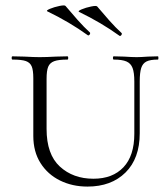

<svg xmlns="http://www.w3.org/2000/svg" viewBox="-20 -676 620 709"><path d="M400 -456Q397 -456 397 -462Q397 -468 400 -468L438 -467Q468 -465 485 -465Q499 -465 527 -467L563 -468Q565 -468 565 -462Q565 -456 563 -456Q535 -456 521 -449Q507 -442 501.5 -425Q496 -408 496 -375V-184Q496 -91 443.5 -39Q391 13 303 13Q247 13 201.5 -9.5Q156 -32 129.5 -74Q103 -116 103 -174V-387Q103 -417 97 -431Q91 -445 75.5 -450.5Q60 -456 26 -456Q23 -456 23 -462Q23 -468 26 -468L70 -467Q106 -465 126 -465Q151 -465 187 -467L229 -468Q232 -468 232 -462Q232 -456 229 -456Q196 -456 180 -450Q164 -444 158 -429.5Q152 -415 152 -385V-200Q152 -106 201 -61Q250 -16 325 -16Q396 -16 436 -58.5Q476 -101 476 -182V-375Q476 -408 469.5 -425Q463 -442 447 -449Q431 -456 400 -456ZM272 -632Q266 -635 281.5 -641.5Q297 -648 316.5 -652Q336 -656 339 -652Q360 -627 383.5 -600.5Q407 -574 429 -554L430 -552Q430 -548 427 -545Q424 -542 421 -544Q353 -593 272 -632ZM155 -634Q149 -637 164.5 -643.5Q180 -650 199.5 -654Q219 -658 222 -654Q243 -629 266.5 -602.5Q290 -576 312 -556L313 -554Q313 -550 310 -547Q307 -544 304 -546Q236 -595 155 -634Z"/></svg>

Font: Cormorant SC Light
Style: Regular
Weight: 300
Designer: Christian Thalmann (Catharsis Fonts)
Foundry: Catharsis Fonts
Version: Version 4.000